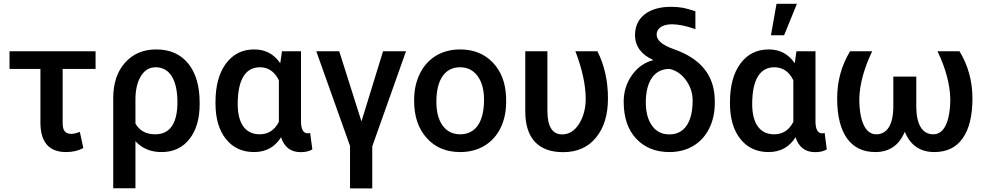

<svg xmlns="http://www.w3.org/2000/svg" viewBox="-20 -802 5262 1025"><path d="M490.2 -528.3H30.8V-434.1H195.8V-143.1C197.3 -41 243.2 9.8 333 9.8C368.2 9.8 398.9 2.4 424.8 -11.7L406.2 -98.1C388.2 -90.8 373 -87.4 360.4 -87.4C327.1 -87.4 314.5 -106.4 314.5 -145V-434.1H490.2Z M814 -538.1C745.1 -538.1 689.9 -514.6 647.9 -467.8C605.5 -420.4 584.5 -357.4 584.5 -278.8V203.1H703.1V-48.3C737.8 -9.8 784.2 9.8 842.3 9.8C905.3 9.8 954.6 -13.2 991.2 -59.6C1027.8 -105.5 1045.9 -168 1045.9 -246.6V-253.9C1045.9 -342.8 1025.4 -412.6 984.9 -462.9C943.8 -513.2 886.7 -538.1 814 -538.1ZM703.1 -270.5C703.1 -322.8 712.9 -364.3 732.4 -396C751.5 -427.2 777.8 -442.9 811 -442.9C885.3 -442.9 927.2 -376.5 927.2 -256.8C927.2 -140.1 885.3 -85 808.6 -85C760.3 -85 725.1 -104 703.1 -142.1Z M1485.4 -528.3 1476.1 -464.4C1442.4 -513.7 1396.5 -538.1 1337.4 -538.1C1273.4 -538.1 1223.1 -512.7 1186 -462.4C1148.9 -412.1 1130.4 -343.3 1130.4 -256.8V-250.5C1130.4 -169.9 1148.9 -106.4 1186 -60.1C1222.7 -13.7 1272.9 9.8 1336.4 9.8C1399.4 9.8 1447.3 -16.6 1480.5 -69.3C1497.6 -16.1 1532.7 10.3 1585.4 10.3C1610.4 10.3 1630.9 5.4 1647.5 -4.4L1635.7 -92.3C1632.3 -90.8 1627.9 -90.3 1622.6 -90.3C1599.6 -90.3 1587.9 -110.4 1586.9 -150.4V-528.3ZM1249 -246.6C1249 -379.9 1292.5 -442.9 1367.2 -442.9C1412.1 -442.9 1445.8 -419.9 1468.8 -373.5V-151.4C1445.8 -106.9 1411.6 -85 1366.2 -85C1289.6 -85 1249 -143.6 1249 -246.6Z M1791 -528.3H1668.5L1848.6 -22.9V203.6H1967.3V-20.5L2147.5 -528.3H2024.9L1909.7 -153.8Z M2190.9 -263.2C2190.9 -180.7 2213.4 -114.3 2258.3 -64.9C2302.7 -15.1 2362.3 9.8 2437 9.8C2485.8 9.8 2528.8 -1.5 2566.4 -23.9C2603.5 -46.4 2632.3 -78.1 2652.3 -119.1C2672.4 -160.2 2682.1 -206.5 2682.1 -258.8L2681.6 -286.6C2678.2 -362.3 2654.3 -423.3 2609.9 -469.2C2565.4 -515.1 2507.3 -538.1 2436 -538.1C2387.7 -538.1 2345.2 -526.9 2308.1 -504.9C2271 -482.4 2242.2 -450.7 2221.7 -409.2C2201.2 -367.7 2190.9 -320.8 2190.9 -269ZM2309.6 -258.8C2309.6 -381.3 2358.4 -442.9 2436 -442.9C2475.6 -442.9 2506.8 -427.2 2529.8 -396C2552.7 -364.7 2564 -322.3 2564 -269C2564 -148.4 2517.1 -85 2437 -85C2397 -85 2365.7 -100.6 2343.3 -131.3C2320.8 -162.1 2309.6 -204.6 2309.6 -258.8Z M2784.2 -528.3V-205.6C2784.7 -64.9 2853.5 10.3 2985.8 10.3C3061 10.3 3119.6 -15.6 3162.1 -67.9C3204.6 -119.6 3225.6 -189 3225.6 -276.4C3225.6 -369.6 3207 -453.6 3169.4 -528.3H3051.8C3087.4 -435.5 3106 -351.6 3106.9 -276.4C3106.9 -224.1 3095.2 -179.2 3071.8 -141.6C3047.9 -103.5 3017.6 -84.5 2981 -84.5C2928.7 -84.5 2902.3 -126.5 2902.3 -210.9V-528.3Z M3370.1 -614.3C3370.1 -554.2 3406.2 -508.8 3465.3 -482.9L3466.3 -480.5C3421.9 -469.2 3384.3 -443.4 3354.5 -401.9C3324.7 -360.4 3309.6 -312.5 3309.6 -258.8C3309.6 -174.3 3332 -108.9 3376.5 -61.5C3420.9 -14.2 3480 9.8 3553.7 9.8C3602.1 9.8 3645 -1.5 3681.6 -23.4C3718.3 -45.4 3746.1 -76.2 3766.1 -116.2C3786.1 -156.2 3795.9 -201.7 3795.9 -252V-265.6C3794.4 -398.4 3723.1 -488.3 3577.1 -539.6C3516.1 -561 3485.4 -586.9 3485.4 -617.2C3485.4 -650.9 3516.6 -672.4 3567.4 -672.4C3601.6 -672.4 3643.1 -663.6 3692.4 -646.5V-741.7C3666.5 -750.5 3644.5 -756.8 3626.5 -760.3C3607.9 -763.7 3586.9 -765.6 3563 -765.6C3503.4 -765.6 3456.5 -752.4 3421.9 -725.6C3387.2 -698.7 3370.1 -661.6 3370.1 -614.3ZM3427.7 -255.4C3427.7 -370.1 3475.1 -434.1 3553.7 -434.1C3589.4 -426.8 3618.7 -406.2 3642.6 -373.5C3666 -340.3 3677.7 -304.2 3677.7 -265.1C3677.7 -146.5 3631.3 -84.5 3553.7 -84.5C3514.2 -84.5 3483.4 -99.6 3461.4 -130.4C3439 -161.1 3427.7 -202.6 3427.7 -255.4Z M4095.7 -613.8H4166L4234.4 -781.7H4125.5ZM4231.9 -528.3 4222.7 -464.4C4189 -513.7 4143.1 -538.1 4084 -538.1C4020 -538.1 3969.7 -512.7 3932.6 -462.4C3895.5 -412.1 3877 -343.3 3877 -256.8V-250.5C3877 -169.9 3895.5 -106.4 3932.6 -60.1C3969.2 -13.7 4019.5 9.8 4083 9.8C4146 9.8 4193.8 -16.6 4227.1 -69.3C4244.1 -16.1 4279.3 10.3 4332 10.3C4356.9 10.3 4377.4 5.4 4394 -4.4L4382.3 -92.3C4378.9 -90.8 4374.5 -90.3 4369.1 -90.3C4346.2 -90.3 4334.5 -110.4 4333.5 -150.4V-528.3ZM3995.6 -246.6C3995.6 -379.9 4039.1 -442.9 4113.8 -442.9C4158.7 -442.9 4192.4 -419.9 4215.3 -373.5V-151.4C4192.4 -106.9 4158.2 -85 4112.8 -85C4036.1 -85 3995.6 -143.6 3995.6 -246.6Z M4518.1 -528.3C4472.2 -452.6 4449.2 -368.7 4449.2 -276.4C4449.2 -91.3 4520.5 9.8 4652.8 9.8C4727.5 9.8 4780.3 -26.4 4810.1 -98.6C4839.8 -26.4 4892.6 9.8 4968.3 9.8C5034.2 9.8 5085 -14.6 5119.6 -64C5154.3 -113.3 5171.4 -184.1 5171.4 -276.4C5171.4 -368.7 5148.4 -452.6 5102.5 -528.3H4984.9C5028.3 -438 5050.8 -354 5053.2 -276.4C5053.2 -153.3 5020 -85 4962.9 -85C4904.3 -85 4873 -136.2 4871.6 -228.5V-393.1H4749V-233.9C4749 -137.7 4716.8 -85 4657.7 -85C4600.6 -85 4567.4 -153.3 4567.4 -276.4C4569.8 -353.5 4592.8 -437.5 4636.2 -528.3Z"/></svg>

Font: Roboto Medium
Style: Regular
Weight: 500
Designer: Google
Version: Version 2.137; 2017